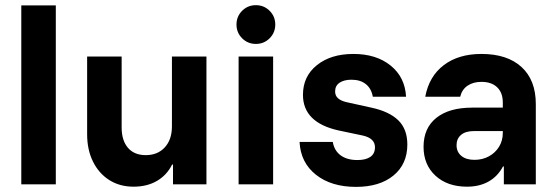

<svg xmlns="http://www.w3.org/2000/svg" viewBox="-20 -721 2175 751"><path d="M63.3 0V-700H198.3V0Z M502.5 9.2Q448.3 9.2 407.5 -16.7Q366.7 -42.5 343.8 -88.8Q320.8 -135 320.8 -195.8V-500H455.8V-222.5Q455.8 -171.7 480.4 -142.9Q505 -114.2 550 -114.2Q596.7 -114.2 624.6 -144.6Q652.5 -175 652.5 -226.7V-500H787.5V0H656.7V-77.5H653.3Q632.5 -35.8 593.8 -13.3Q555 9.2 502.5 9.2Z M913.3 0V-500H1048.3V0ZM980.8 -549.2Q949.2 -549.2 927.1 -571.2Q905 -593.3 905 -625Q905 -656.7 927.1 -678.8Q949.2 -700.8 980.8 -700.8Q1012.5 -700.8 1034.6 -678.8Q1056.7 -656.7 1056.7 -625Q1056.7 -593.3 1034.6 -571.2Q1012.5 -549.2 980.8 -549.2Z M1372.5 10Q1275.8 10 1215.8 -37.5Q1155.8 -85 1151.7 -165.8H1281.7Q1287.5 -131.7 1312.5 -113.3Q1337.5 -95 1378.3 -95Q1410.8 -95 1428.8 -107.5Q1446.7 -120 1446.7 -145Q1446.7 -180 1399.2 -190.8L1304.2 -210.8Q1165 -241.7 1165 -350Q1165 -422.5 1219.6 -466.2Q1274.2 -510 1362.5 -510Q1451.7 -510 1507.9 -464.6Q1564.2 -419.2 1568.3 -342.5H1438.3Q1432.5 -375 1410.8 -392.1Q1389.2 -409.2 1355 -409.2Q1325.8 -409.2 1308.3 -397.5Q1290.8 -385.8 1290.8 -363.3Q1290.8 -346.7 1302.1 -336.7Q1313.3 -326.7 1334.2 -321.7L1432.5 -300Q1502.5 -285 1537.9 -250.4Q1573.3 -215.8 1573.3 -155.8Q1573.3 -79.2 1519.2 -34.6Q1465 10 1372.5 10Z M1806.7 9.2Q1730 9.2 1683.3 -33.8Q1636.7 -76.7 1636.7 -146.7Q1636.7 -220 1686.7 -260Q1736.7 -300 1826.7 -300H1946.7V-320Q1946.7 -358.3 1924.6 -379.6Q1902.5 -400.8 1863.3 -400.8Q1830.8 -400.8 1808.8 -385.8Q1786.7 -370.8 1780 -342.5H1643.3Q1658.3 -422.5 1715.8 -466.2Q1773.3 -510 1863.3 -510Q1964.2 -510 2020 -458.8Q2075.8 -407.5 2075.8 -314.2V0H1950.8V-70H1947.5Q1926.7 -30.8 1890.8 -10.8Q1855 9.2 1806.7 9.2ZM1835.8 -95.8Q1867.5 -95.8 1892.5 -109.6Q1917.5 -123.3 1932.1 -147.1Q1946.7 -170.8 1946.7 -201.7V-208.3H1833.3Q1800.8 -208.3 1783.3 -193.3Q1765.8 -178.3 1765.8 -153.3Q1765.8 -126.7 1784.6 -111.2Q1803.3 -95.8 1835.8 -95.8Z"/></svg>

Font: Funnel Sans Light
Style: Bold
Weight: 700
Version: Version 1.000